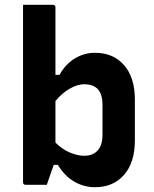

<svg xmlns="http://www.w3.org/2000/svg" viewBox="-20 -770 640 800"><path d="M175 0H87Q76 0 76 -11V-750H200Q211 -750 211 -739V-458H228Q252 -502 291 -526Q330 -550 376 -550Q452 -550 497 -498.5Q542 -447 542 -355V-186Q542 -93 497 -41.5Q452 10 376 10Q329 10 289 -13.5Q249 -37 221 -83H204Q198 -67 191.5 -48Q185 -29 180 -14.5Q175 0 175 0ZM331 -419Q303 -419 270.5 -400.5Q238 -382 211 -349V-176Q239 -148 271 -134.5Q303 -121 331 -121Q367 -121 387 -143Q407 -165 407 -208V-333Q407 -379 386 -400Q367 -419 331 -419Z"/></svg>

Font: Recursive Mn Lnr St
Style: Bold
Weight: 700
Monospace: yes
Version: Version 1.079;hotconv 1.0.112;makeotfexe 2.5.65598; ttfautoh